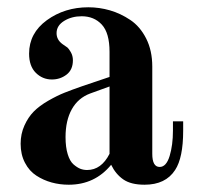

<svg xmlns="http://www.w3.org/2000/svg" viewBox="-20 -490 548 522"><path d="M277.8 -254.9 225.1 -235.8Q192.4 -223.6 175.3 -193.1Q158.2 -162.6 158.2 -117.2Q158.2 -89.8 164.1 -70.8Q169.9 -51.8 179.7 -43.2Q189.5 -34.7 198.2 -31.2Q207 -27.8 216.8 -27.8Q255.4 -27.8 277.8 -71.8ZM478 -160.2V-134.8Q478 -61 456.1 -27.8Q430.2 12.2 373 12.2Q335.9 12.2 315.2 -2.2Q294.4 -16.6 282.2 -42Q237.8 12.2 167 12.2Q142.6 12.2 120.4 6.1Q98.1 0 78.9 -12.5Q59.6 -24.9 47.9 -47.4Q36.1 -69.8 36.1 -99.1Q36.1 -126 46.4 -148.7Q56.6 -171.4 71.8 -186.8Q86.9 -202.1 111.1 -216.1Q135.3 -230 155.5 -238Q175.8 -246.1 204.1 -255.9L277.8 -280.8V-349.1Q277.8 -400.4 256.8 -423.1Q235.8 -445.8 202.1 -445.8Q174.8 -445.8 154.3 -433.1Q133.8 -420.4 133.8 -399.9Q133.8 -381.8 149.9 -370.1Q160.2 -363.3 163.3 -360.8Q166.5 -358.4 172.4 -348.4Q178.2 -338.4 178.2 -326.2Q178.2 -300.3 160.9 -287.1Q143.6 -273.9 121.1 -273.9Q95.7 -273.9 77.4 -292Q59.1 -310.1 59.1 -344.2Q59.1 -399.9 107.4 -435.1Q155.8 -470.2 220.2 -470.2Q250 -470.2 278.8 -461.9Q307.6 -453.6 334.2 -435.8Q360.8 -418 377.4 -385.3Q394 -352.5 394 -309.1V-71.8Q394 -36.1 414.1 -36.1Q432.1 -36.1 441.2 -65.9Q450.2 -95.7 450.2 -134.8V-160.2Z"/></svg>

Font: Flanker Steampunk
Style: Bold
Weight: 700
Designer: Alexey Kryukov, Leonardo Di Lena
Foundry: Alexey Kryukov, Leonardo Di Lena
Version: 1.210